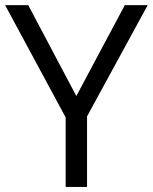

<svg xmlns="http://www.w3.org/2000/svg" viewBox="-20 -734 600 754"><path d="M279.8 -356.9 470.2 -713.9H560.1L321.8 -276.9V0H237.8V-272.9L0 -713.9H90.8Z"/></svg>

Font: f08437224
Style: Regular
Weight: 400
Foundry: Ascender Corporation
Version: Version 1.10